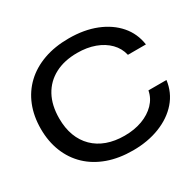

<svg xmlns="http://www.w3.org/2000/svg" viewBox="-159 -918 1133 1108"><g transform="rotate(-30 407.5 -364.0)"><path d="M426 9Q333 9 259 -17.5Q185 -44 133 -93.5Q81 -143 53.5 -212Q26 -281 26 -364Q26 -449 53.5 -517.5Q81 -586 133 -635Q185 -684 259 -710.5Q333 -737 426 -737Q528 -737 607 -705.5Q686 -674 735 -617.5Q784 -561 795 -484H675Q664 -532 629.5 -567Q595 -602 543 -621Q491 -640 426 -640Q340 -640 277.5 -607Q215 -574 181.5 -512.5Q148 -451 148 -364Q148 -299 167 -248.5Q186 -198 222.5 -162Q259 -126 310.5 -107.5Q362 -89 426 -89Q492 -89 544.5 -108.5Q597 -128 631.5 -163.5Q666 -199 675 -247H795Q785 -169 735 -111.5Q685 -54 605 -22.5Q525 9 426 9Z"/></g></svg>

Font: Mona Sans Expanded Medium
Style: Regular
Weight: 500
Width: 7
Designer: Deni Anggara
Foundry: GitHub
Version: Version 2.000